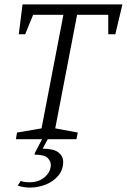

<svg xmlns="http://www.w3.org/2000/svg" viewBox="-20 -630 574 869"><path d="M52 0 57 -30 168 -49 267 -563H130L94 -475H65L82 -610H534L502 -475H470V-563H329L230 -49L332 -30L326 0ZM116 219Q86 219 60 210L74 189Q85 193 95 194Q105 195 113 195Q156 195 183 171Q210 147 210 116Q210 99 195 84.5Q180 70 137 70V64L175 -9H201L173 43Q223 43 244.5 60Q266 77 266 102Q266 139 243.5 165.5Q221 192 186.5 205.5Q152 219 116 219Z"/></svg>

Font: Manuale Light
Style: Italic
Weight: 300
Italic angle: -11°
Version: Version 1.002